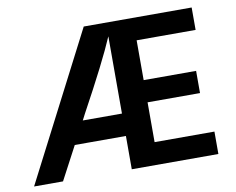

<svg xmlns="http://www.w3.org/2000/svg" viewBox="-75 -772 1066 869"><g transform="rotate(-10 458.5 -337.0)"><path d="M463 -256V-611Q416 -501 298 -285L283 -256ZM857 -674V-571H586V-388H827V-286H586V-103H861V0H463V-153H228L147 0H14L361 -674Z"/></g></svg>

Font: Hind Mysuru SemiBold
Style: Regular
Weight: 600
Designer: Manushi Parikh, Hitesh Malaviya
Foundry: Indian Type Foundry
Version: Version 0.703;PS 1.0;hotconv 1.0.86;makeotf.lib2.5.63406